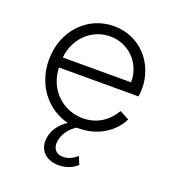

<svg xmlns="http://www.w3.org/2000/svg" viewBox="-138 -652 897 985"><g transform="rotate(20 310.5 -159.0)"><path d="M326 12C428 12 512 -43 548 -118L497 -145C461 -84 403 -44 326 -44C218 -44 127 -126 123 -247H557C560 -263 561 -278 561 -291C561 -426 463 -543 317 -543C172 -543 61 -425 61 -267C61 -131 145 -24 263 5C219 32 186 78 186 132C186 189 230 225 292 225C330 225 368 211 392 187L374 144C354 165 324 177 298 177C264 177 244 155 244 125C244 76 278 34 314 12ZM124 -302C135 -412 218 -487 317 -487C417 -487 498 -408 497 -302Z"/></g></svg>

Font: Mluvka Light
Style: Regular
Weight: 300
Designer: Modified by Jiří Krblich, Original typeface by Gumpita Rahayu
Foundry: Gumpita Rahayu & Jiří Krblich
Version: Version 2.000;Glyphs 3.1.1 (3134)